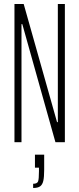

<svg xmlns="http://www.w3.org/2000/svg" viewBox="-20 -708 394 956"><path d="M52 0V-688H98L264 -100H268V-688H303V0H256L91 -588H87V0ZM174 144V127H154V62H200V137Q200 174 195.5 193Q191 212 179.5 220Q168 228 145 228V207Q165 207 169.5 195.5Q174 184 174 144Z"/></svg>

Font: Saira Ultra Condensed Thin
Style: Regular
Weight: 100
Width: 1
Designer: Hector Gatti with collaboration of the Omnibus-Type team
Foundry: Omnibus-Type
Version: Version 1.001; ttfautohint (v1.8)